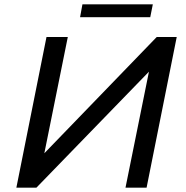

<svg xmlns="http://www.w3.org/2000/svg" viewBox="-20 -872 863 892"><path d="M56 0 196 -700H295L186 -160L708 -700H801L661 0H563L672 -539L149 0ZM352 -792 363 -852H690L678 -792Z"/></svg>

Font: MOST Montserrat Medium
Style: Italic
Weight: 500
Italic angle: -11.3°
Designer: Julieta Ulanovsky
Foundry: Julieta Ulanovsky
Version: Version 8.000;March 11, 2024;FontCreator 15.0.0.2926 64-bit